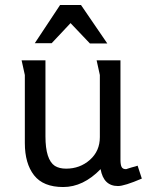

<svg xmlns="http://www.w3.org/2000/svg" viewBox="-20 -740 593 773"><path d="M80 -438 67 -497H163V-191Q163 -97 201 -72Q219 -61 246 -61Q302 -61 342 -96.5Q382 -132 382 -188V-438Q382 -438 369 -497H465V-97Q465 -77 469.5 -68Q474 -59 487 -59Q488 -59 490 -59.5Q492 -60 494 -61L510 -66L525 -70Q532 -72 534 -73L551 -21Q481 9 455 9Q397 9 385 -59Q315 13 234.5 13Q154 13 117 -34.5Q80 -82 80 -164ZM188 -566H120L222 -720H306L412 -565H342L264 -647Z"/></svg>

Font: Rosario
Style: Regular
Weight: 400
Designer: Hector Gatti
Foundry: Omnibus-Type
Version: Version 1.002